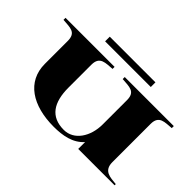

<svg xmlns="http://www.w3.org/2000/svg" viewBox="-140 -1221 1605 1605"><g transform="rotate(45 663.0 -418.0)"><path d="M1300 -676V-700H720V-676C806 -669 870 -676 870 -576V-290C870 -146 792 -27 672 -27C516 -27 450 -130 450 -305V-576C450 -678 526 -669 600 -676V-700H20V-676C106 -669 170 -676 170 -576V-306C170 -96 344 14 594 14C699 14 802 -4 870 -81V0H1300V-14C1226 -21 1150 -22 1150 -124V-576C1150 -678 1226 -669 1300 -676ZM393 -850V-795H933V-850Z"/></g></svg>

Font: Sprat Extended Black
Style: Regular
Weight: 900
Width: 9
Designer: Ethan Nakache
Foundry: Collletttivo
Version: Version 2.000;Glyphs 3.2 (3217)